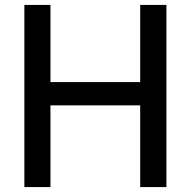

<svg xmlns="http://www.w3.org/2000/svg" viewBox="-20 -760 775 780"><path d="M79 0V-740H185V-426.5H549.5V-740H656V0H549.5V-332H185V0Z"/></svg>

Font: Encode Sans SC Medium
Style: Regular
Weight: 500
Version: Version 3.002